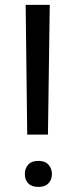

<svg xmlns="http://www.w3.org/2000/svg" viewBox="-20 -752 305 778"><path d="M174.3 -206.5H90.3L84 -732.4H181.6ZM80.6 -46.9Q80.6 -69.3 94.2 -84.7Q107.9 -100.1 135.3 -100.1Q162.6 -100.1 176.5 -84.7Q190.4 -69.3 190.4 -46.9Q190.4 -23.9 176.5 -9.3Q162.6 5.4 135.3 5.4Q107.9 5.4 94.2 -9.3Q80.6 -23.9 80.6 -46.9Z"/></svg>

Font: Roboto2
Style: Regular
Weight: 400
Designer: Google
Foundry: Google
Version: Version 2.000981-w3; 2014; ttfautohint (v1.1) -l 5 -r 24 -G 